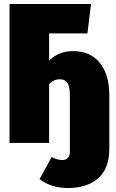

<svg xmlns="http://www.w3.org/2000/svg" viewBox="-20 -716 580 962"><path d="M347.2 -460Q432.1 -460 480 -401.1Q527.8 -342.3 527.8 -236.8V28.8Q527.8 127.4 472.2 176.8Q416.5 226.1 320.8 226.1Q235.8 226.1 178.2 181.2L238.8 70.8Q268.1 85.9 291 85.9Q330.1 85.9 330.1 42V-236.8Q330.1 -280.3 318.4 -299.6Q306.6 -318.8 280.8 -318.8Q247.6 -318.8 226.1 -293.9V0H27.8V-695.8H436L418 -548.8H226.1V-412.1Q273.9 -460 347.2 -460Z"/></svg>

Font: Fira Sans Compressed Heavy
Style: Regular
Weight: 900
Width: 1
Designer: Carrois Corporate & Edenspiekermann AG
Foundry: Carrois Corporate GbR & Edenspiekermann AG
Version: Version 4.203;PS 004.203;hotconv 1.0.88;makeotf.lib2.5.64775